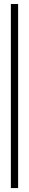

<svg xmlns="http://www.w3.org/2000/svg" viewBox="-20 -770 144 954"><path d="M34 164.5V-750H70V164.5Z"/></svg>

Font: Imbue Thin 10pt SemiBold
Style: Regular
Weight: 600
Version: Version 1.102